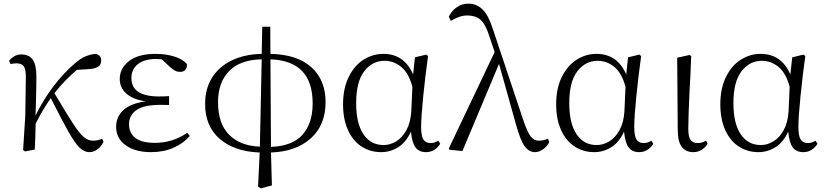

<svg xmlns="http://www.w3.org/2000/svg" viewBox="-20 -822 4535 1055"><path d="M259 -283Q234 -246 216.5 -217Q199 -188 176 -143Q174 -49 171 0L117 10L107 2L119 -187L122 -402Q122 -442 110.5 -458Q99 -474 70 -474Q58 -474 38 -470L30 -488Q42 -503 59 -513Q76 -523 97 -523Q139 -523 159.5 -494.5Q180 -466 180 -400Q180 -362 179 -322Q178 -282 177 -242L175 -187Q217 -273 274 -348Q331 -423 393 -475Q424 -502 451.5 -513Q479 -524 506 -526Q536 -519 536 -489Q536 -466 518.5 -455Q501 -444 465 -442L402 -438Q334 -380 279 -310Q350 -191 383 -140.5Q416 -90 440 -69.5Q464 -49 491 -49Q519 -49 541 -60L549 -43Q536 -16 515 -1Q494 14 471 14Q443 14 417.5 -10.5Q392 -35 357 -96.5Q322 -158 259 -283Z M618 -126Q618 -180 658 -217Q698 -254 780 -265Q709 -276 673.5 -308.5Q638 -341 638 -388Q638 -447 689 -486.5Q740 -526 834 -526Q889 -526 936 -512Q983 -498 1007 -470Q1009 -451 998.5 -439Q988 -427 971 -427Q955 -427 943 -433Q931 -439 913 -455L869 -496L839 -498Q773 -498 737.5 -469.5Q702 -441 702 -393Q702 -292 854 -292Q885 -292 909 -294V-245L864 -246Q770 -246 729.5 -217Q689 -188 689 -140Q689 -90 724.5 -63.5Q760 -37 831 -37Q927 -37 1009 -92L1023 -75Q988 -34 933 -10Q878 14 810 14Q723 14 670.5 -24Q618 -62 618 -126Z M1178 -260Q1178 -144 1238 -82.5Q1298 -21 1408 -16L1418 -496Q1300 -494 1239 -431.5Q1178 -369 1178 -260ZM1107 -251Q1107 -334 1145 -395Q1183 -456 1253.5 -490Q1324 -524 1418 -526L1421 -675H1465L1466 -526Q1613 -523 1691 -452.5Q1769 -382 1769 -261Q1769 -135 1688 -62Q1607 11 1469 16L1474 197L1413 213L1398 203L1407 16Q1269 11 1188 -58.5Q1107 -128 1107 -251ZM1698 -254Q1698 -488 1466 -496L1469 -15Q1586 -19 1642 -81.5Q1698 -144 1698 -254Z M1865 -249Q1865 -337 1896.5 -400Q1928 -463 1978.5 -494.5Q2029 -526 2086 -526Q2201 -526 2250 -413L2260 -507L2322 -522L2332 -514Q2317 -407 2305.5 -292.5Q2294 -178 2294 -125Q2294 -75 2306.5 -55.5Q2319 -36 2345 -36Q2358 -36 2367 -39Q2376 -42 2388 -49L2399 -32Q2386 -11 2366 1.5Q2346 14 2321 14Q2283 14 2263.5 -11.5Q2244 -37 2238 -99Q2212 -41 2168.5 -13.5Q2125 14 2074 14Q2014 14 1966.5 -17Q1919 -48 1892 -107.5Q1865 -167 1865 -249ZM2093 -488Q2026 -488 1981.5 -430.5Q1937 -373 1937 -255Q1937 -144 1977 -84.5Q2017 -25 2088 -25Q2123 -25 2156.5 -45Q2190 -65 2213 -106.5Q2236 -148 2240 -210L2246 -345Q2226 -420 2185 -454Q2144 -488 2093 -488Z M2815 -139 2722 -471 2521 8 2450 1 2446 -6 2698 -536 2665 -634Q2646 -692 2619 -714.5Q2592 -737 2548 -737Q2505 -737 2457 -707L2446 -731Q2464 -765 2491.5 -783.5Q2519 -802 2554 -802Q2600 -802 2632.5 -769Q2665 -736 2688 -663L2854 -166Q2877 -97 2895.5 -73Q2914 -49 2941 -49Q2966 -49 2991 -60L2998 -41Q2987 -18 2964.5 -2Q2942 14 2920 14Q2888 14 2864 -17Q2840 -48 2815 -139Z M3036 -249Q3036 -337 3067.5 -400Q3099 -463 3149.5 -494.5Q3200 -526 3257 -526Q3372 -526 3421 -413L3431 -507L3493 -522L3503 -514Q3488 -407 3476.5 -292.5Q3465 -178 3465 -125Q3465 -75 3477.5 -55.5Q3490 -36 3516 -36Q3529 -36 3538 -39Q3547 -42 3559 -49L3570 -32Q3557 -11 3537 1.5Q3517 14 3492 14Q3454 14 3434.5 -11.5Q3415 -37 3409 -99Q3383 -41 3339.5 -13.5Q3296 14 3245 14Q3185 14 3137.5 -17Q3090 -48 3063 -107.5Q3036 -167 3036 -249ZM3264 -488Q3197 -488 3152.5 -430.5Q3108 -373 3108 -255Q3108 -144 3148 -84.5Q3188 -25 3259 -25Q3294 -25 3327.5 -45Q3361 -65 3384 -106.5Q3407 -148 3411 -210L3417 -345Q3397 -420 3356 -454Q3315 -488 3264 -488Z M3704 -110 3701 -505 3769 -520 3778 -514Q3774 -403 3769 -324Q3766 -257 3764 -203Q3762 -149 3762 -116Q3762 -70 3774.5 -53Q3787 -36 3813 -36Q3827 -36 3837 -39Q3847 -42 3860 -49L3868 -32Q3858 -14 3837 0Q3816 14 3790 14Q3748 14 3726 -15Q3704 -44 3704 -110Z M3938 -249Q3938 -337 3969.5 -400Q4001 -463 4051.5 -494.5Q4102 -526 4159 -526Q4274 -526 4323 -413L4333 -507L4395 -522L4405 -514Q4390 -407 4378.5 -292.5Q4367 -178 4367 -125Q4367 -75 4379.5 -55.5Q4392 -36 4418 -36Q4431 -36 4440 -39Q4449 -42 4461 -49L4472 -32Q4459 -11 4439 1.5Q4419 14 4394 14Q4356 14 4336.5 -11.5Q4317 -37 4311 -99Q4285 -41 4241.5 -13.5Q4198 14 4147 14Q4087 14 4039.5 -17Q3992 -48 3965 -107.5Q3938 -167 3938 -249ZM4166 -488Q4099 -488 4054.5 -430.5Q4010 -373 4010 -255Q4010 -144 4050 -84.5Q4090 -25 4161 -25Q4196 -25 4229.5 -45Q4263 -65 4286 -106.5Q4309 -148 4313 -210L4319 -345Q4299 -420 4258 -454Q4217 -488 4166 -488Z"/></svg>

Font: GL-CurulMinamoto Light
Style: Regular
Weight: 300
Designer: Eunice (kana); Ryoko NISHIZUKA 西塚涼子 (ideographs); Frank Grießhammer (Latin, Greek & Cyrillic); Wenlong ZHANG
Foundry: Gutenberg Labo; Adobe
Version: Version 1.002